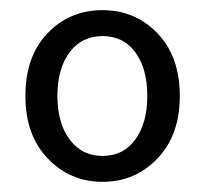

<svg xmlns="http://www.w3.org/2000/svg" viewBox="-20 -610 405 378"><path d="M30 -421Q30 -499 73.5 -544.5Q117 -590 182 -590Q246 -590 290 -544.5Q334 -499 334 -421Q334 -344 290 -298Q246 -252 182 -252Q118 -252 74 -298Q30 -344 30 -421ZM93 -421Q93 -368 117 -335.5Q141 -303 182 -303Q223 -303 246.5 -335.5Q270 -368 270 -421Q270 -475 246.5 -507Q223 -539 182 -539Q141 -539 117 -507Q93 -475 93 -421Z"/></svg>

Font: RibengUni
Style: Regular
Weight: 400
Designer: (1) Dr. Andrew Glass (Senior Program Manager at Microsoft Corporation)
(2) Bivuti Chakma (Chakma Font Designer & Keyboar
Foundry: Bivuti Chakma
Version: Version 2.2022; Updated on: 03 June 2022; Friday